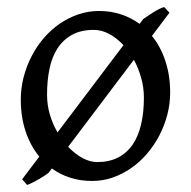

<svg xmlns="http://www.w3.org/2000/svg" viewBox="-20 -500 543 546"><path d="M389.2 -222.2Q389.2 -251.5 381.3 -279.1Q373.5 -306.6 360.8 -330.1L173.8 -82.5Q193.4 -62 214.8 -50.5Q236.3 -39.1 255.9 -39.1Q290.5 -39.1 315.7 -52Q340.8 -64.9 357.2 -88.9Q373.5 -112.8 381.3 -146.5Q389.2 -180.2 389.2 -222.2ZM113.8 -231Q113.8 -201.2 121.8 -174.1Q129.9 -147 143.6 -123.5L331.1 -371.6Q312 -392.1 290.3 -403.6Q268.6 -415 247.1 -415Q210 -415 184.6 -400.9Q159.2 -386.7 143.3 -362.1Q127.4 -337.4 120.6 -303.7Q113.8 -270 113.8 -231ZM461.9 -463.9 412.1 -397.9Q437 -367.2 450.4 -326.2Q463.9 -285.2 463.9 -236.8Q463.9 -204.1 455.6 -172.9Q447.3 -141.6 432.6 -113.8Q418 -85.9 397.5 -62.3Q377 -38.6 352.3 -21.5Q327.6 -4.4 299.8 5.1Q272 14.6 242.2 14.6Q208.5 14.6 179.7 5.4Q150.9 -3.9 127.4 -21L118.2 -8.8Q113.8 -4.9 105.7 0.2Q97.7 5.4 88.9 10.5Q80.1 15.6 71.5 19.8Q63 23.9 57.1 25.9L43 9.8L91.8 -54.7Q66.4 -85.4 52.7 -126.7Q39.1 -168 39.1 -216.8Q39.1 -249 47.1 -280.3Q55.2 -311.5 69.6 -339.6Q84 -367.7 104.2 -391.4Q124.5 -415 149.2 -432.1Q173.8 -449.2 202.4 -459Q231 -468.8 261.2 -468.8Q294.9 -468.8 324 -459.2Q353 -449.7 377 -432.1L387.2 -445.8Q393.6 -450.2 401.1 -455.3Q408.7 -460.4 416.5 -465.3Q424.3 -470.2 432.1 -474.1Q439.9 -478 446.8 -480Z"/></svg>

Font: Gentium Kaktovik
Style: Regular
Weight: 400
Designer: J. Victor Gaultney and Annie Olsen
Foundry: SIL International
Version: Version 1.102; 2013; Maintenance release